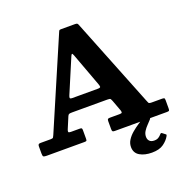

<svg xmlns="http://www.w3.org/2000/svg" viewBox="-167 -916 1239 1288"><g transform="rotate(-20 452.5 -271.5)"><path d="M699.5 222Q648 222 613.5 201.8Q579 181.5 579 138.5Q579 112 593.8 89Q608.5 66 631.5 46.5Q654.5 27 679.2 10.8Q704 -5.5 724 -19Q732.5 -24.5 742.2 -22.2Q752 -20 755.5 -16.5Q764.5 -8.5 766 -3.8Q767.5 1 761.5 8Q750 21 734.8 36.5Q719.5 52 708.2 70Q697 88 697 108.5Q697 127.5 708.2 139.2Q719.5 151 742 151Q760.5 151 772.5 143.2Q784.5 135.5 792.5 125.5Q800 116 807 122L826.5 137Q831.5 140.5 831.5 143Q831.5 145.5 828.5 151Q813.5 178.5 783.2 200.2Q753 222 699.5 222ZM0 -25V-76.5Q0 -86.5 3.8 -90.8Q7.5 -95 18.5 -95H91.5Q105.5 -95 109 -100Q112.5 -105 116.5 -114.5L391.5 -754.5Q394.5 -762 398 -763.5Q401.5 -765 412.5 -765H507.5Q519.5 -765 523.5 -762.2Q527.5 -759.5 530.5 -751.5L781.5 -121.5Q787 -108 790 -101.5Q793 -95 812.5 -95H885Q896.5 -95 900.8 -92.5Q905 -90 905 -77.5V-20Q905 -6.5 902 -3.2Q899 0 886 0H515Q502.5 0 498.8 -3.8Q495 -7.5 495 -20.5V-76.5Q495 -88.5 499 -91.8Q503 -95 515 -95H581.5Q598 -95 599.8 -100.2Q601.5 -105.5 598 -116.5L569.5 -193.5Q564 -207 560.5 -211Q557 -215 538 -215H287.5Q271.5 -215 265.5 -212.5Q259.5 -210 255 -199L221 -118Q216 -106 218 -100.5Q220 -95 235 -95H299Q309.5 -95 312.2 -91.5Q315 -88 315 -77.5V-17.5Q315 -5 311.8 -2.5Q308.5 0 297 0H29Q11.5 0 5.8 -3.5Q0 -7 0 -25ZM411.5 -570.5 309 -328.5Q304.5 -318 305.2 -311.5Q306 -305 323 -305H502Q522 -305 522.8 -311.8Q523.5 -318.5 518.5 -332L430.5 -570Q424.5 -586 420.5 -584.2Q416.5 -582.5 411.5 -570.5Z"/></g></svg>

Font: Besley*
Style: Bold
Weight: 700
Designer: Owen Earl
Foundry: indestructible type*
Version: Version 2.000; ttfautohint (v1.8.3)